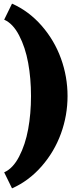

<svg xmlns="http://www.w3.org/2000/svg" viewBox="-20 -786 400 1052"><path d="M45.9 -766.1Q138.2 -725.1 208 -645.3Q277.8 -565.4 314 -465.6Q350.1 -365.7 350.1 -259.8Q350.1 -153.8 314 -54.2Q277.8 45.4 208 125.2Q138.2 205.1 45.9 246.1L2.9 158.2Q50.8 137.2 84.7 72Q118.7 6.8 134.3 -78.1Q149.9 -163.1 149.9 -259.8Q149.9 -356.4 134.3 -441.7Q118.7 -526.9 84.7 -592Q50.8 -657.2 2.9 -678.2Z"/></svg>

Font: Zantroke
Style: Regular
Weight: 500
Foundry: gluk
Version: Version 0.36